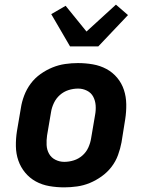

<svg xmlns="http://www.w3.org/2000/svg" viewBox="-20 -800 640 828"><path d="M257 8Q224 8 192.5 2.5Q161 -3 134.5 -17.5Q108 -32 88.5 -55.5Q69 -79 59 -108Q49 -137 48.5 -169.5Q48 -202 53 -234L70 -334Q74 -361 84.5 -388.5Q95 -416 112.5 -439.5Q130 -463 154.5 -480.5Q179 -498 206 -509Q233 -520 261 -524Q289 -528 316 -528Q349 -528 380.5 -522.5Q412 -517 439 -502.5Q466 -488 485.5 -464.5Q505 -441 514.5 -412Q524 -383 524.5 -350.5Q525 -318 520 -286L504 -186Q499 -159 489 -131.5Q479 -104 461 -80.5Q443 -57 418.5 -39.5Q394 -22 367.5 -11Q341 0 312.5 4Q284 8 257 8ZM257 -102Q278 -102 298.5 -108.5Q319 -115 335.5 -129.5Q352 -144 361 -164Q370 -184 373 -204L390 -304Q394 -325 392.5 -345.5Q391 -366 382 -383Q373 -400 355 -409Q337 -418 317 -418Q296 -418 275.5 -411.5Q255 -405 238.5 -390.5Q222 -376 212.5 -356Q203 -336 200 -316L183 -216Q180 -195 181 -174.5Q182 -154 191.5 -137Q201 -120 219 -111Q237 -102 257 -102ZM282 -600 201 -739 263 -775 353 -664 480 -780 532 -735 404 -600Z"/></svg>

Font: Iosevka Aile Extrabold
Style: Italic
Weight: 800
Italic angle: -9°
Designer: Belleve Invis
Foundry: Belleve Invis
Version: Version 31.1.0; ttfautohint (v1.8.4)